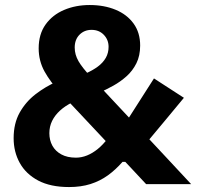

<svg xmlns="http://www.w3.org/2000/svg" viewBox="-20 -748 804 780"><path d="M573.6 0Q542 -34 509.9 -68.2Q477.7 -102.5 446.1 -136L227 -369.3Q185.4 -413.6 161.2 -457.1Q137.1 -500.5 137.1 -551.7Q137.1 -608.9 165 -648.2Q193 -687.5 240.1 -707.5Q287.1 -727.6 344.5 -727.6Q403.1 -727.6 449.5 -708.4Q496 -689.2 522.7 -652.3Q549.4 -615.5 549.4 -563.1Q549.4 -521.5 534.1 -490.9Q518.8 -460.2 494 -438.1Q469.2 -416 440.6 -400.1Q411.9 -384.2 385.6 -372.5L326.6 -448.9Q356.3 -461.8 377.4 -477.5Q398.5 -493.2 409.8 -513Q421.1 -532.8 421.1 -557.7Q421.1 -586.6 401.7 -606.6Q382.3 -626.7 352 -626.7Q322.5 -626.7 303 -607Q283.5 -587.4 283.5 -554.8Q283.5 -526 299.1 -499.1Q314.8 -472.1 349 -436L558.7 -212.1Q608 -159.3 657.6 -106.2Q707.2 -53.1 756.5 0ZM260.5 11.9Q185.4 11.9 135.4 -14.4Q85.5 -40.8 60.4 -85.9Q35.4 -130.9 35.4 -186.7Q35.4 -246.8 60 -290.7Q84.6 -334.5 124.5 -365.3Q164.4 -396 210.1 -416.2L273.1 -331.8Q244.3 -317.5 223.6 -298.6Q203 -279.8 191.7 -256.8Q180.5 -233.9 180.5 -206.9Q180.5 -178.6 192.8 -156.1Q205.2 -133.7 229.4 -120.6Q253.5 -107.5 288.5 -107.5Q311.2 -107.5 333.6 -116.5Q355.9 -125.5 377.2 -142.8Q398.4 -160.1 417.6 -185.3L489.8 -110.1L492.3 -90.5H477.7Q450 -58.6 418.2 -35.6Q386.3 -12.6 347.5 -0.3Q308.7 11.9 260.5 11.9ZM579.1 -172.7 495 -256.4Q523.4 -300.9 550.7 -343.6Q577.9 -386.3 605.5 -429.4L727.1 -350.7Q690.3 -306.1 653.5 -261.9Q616.8 -217.8 579.1 -172.7Z"/></svg>

Font: Commissioner Thin
Style: Regular
Weight: 100
Designer: Kostas Bartsokas
Foundry: Kostas Bartsokas
Version: Version 1.001;gftools[0.9.23]